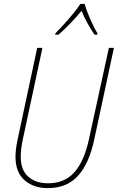

<svg xmlns="http://www.w3.org/2000/svg" viewBox="-20 -961 608 991"><path d="M227 10Q325 10 382.5 -53.5Q440 -117 466 -239L568 -714H542L439 -242Q415 -130 364.5 -72.5Q314 -15 228 -15Q164 -15 125.5 -49.5Q87 -84 87 -152Q87 -188 96 -233L199 -714H172L69 -232Q60 -186 60 -151Q60 -72 106.5 -31Q153 10 227 10ZM265 -782H282Q314 -810 345.5 -843Q377 -876 401 -905Q413 -874 431.5 -841Q450 -808 468 -782H482L483 -789Q466 -816 445.5 -863Q425 -910 417 -941H395Q372 -906 334 -862.5Q296 -819 266 -789Z"/></svg>

Font: Noto Sans UI SemiCondensed Thin
Style: Italic
Weight: 250
Width: 4
Italic angle: -12°
Designer: Monotype Design Team
Foundry: Monotype Imaging Inc.
Version: Version 1.901